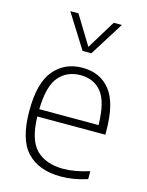

<svg xmlns="http://www.w3.org/2000/svg" viewBox="-122 -883 741 967"><g transform="rotate(15 249.0 -399.5)"><path d="M290 9Q176 9 114.2 -55.8Q52.5 -120.5 52.5 -270.5Q52.5 -416.5 108.5 -482.5Q164.5 -548.5 256.5 -548.5Q349 -548.5 401.2 -482.8Q453.5 -417 453.5 -270V-252.5H99Q101.5 -131 151.5 -81.2Q201.5 -31.5 294 -31.5Q351.5 -31.5 428 -55.5V-14Q390.5 -2 357 3.5Q323.5 9 290 9ZM256.5 -510Q186.5 -510 144 -461Q101.5 -412 99 -290.5H408Q406 -411.5 366 -460.8Q326 -510 256.5 -510ZM233.5 -630.5 122 -808H164.5L256.5 -657.5L348.5 -808H391L279.5 -630.5Z"/></g></svg>

Font: Encode Sans XLt
Style: Regular
Weight: 200
Designer: Multiple Designers
Foundry: Impallari Type
Version: Version 3.002; ttfautohint (v1.8.3) -l 8 -r 50 -G 200 -x 14 